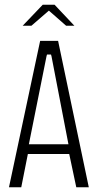

<svg xmlns="http://www.w3.org/2000/svg" viewBox="-20 -793 416 813"><path d="M18 0 150 -620H226L356 0H303L271 -151L282 -141H91L100 -151L70 0ZM101 -176 96 -182H278L271 -176L198 -555L196 -562H179L177 -555ZM76 -684 161 -773H211L295 -684H260L187 -748L113 -684Z"/></svg>

Font: Smooch Sans Thin
Style: Regular
Weight: 400
Version: Version 1.010